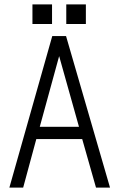

<svg xmlns="http://www.w3.org/2000/svg" viewBox="-20 -849 540 870"><path d="M160.2 -274.4 248 -594.7 337.9 -274.4ZM352.5 -218.8 415 1H478.5L279.3 -685.5H216.8L22.5 1H85L144.5 -218.8ZM127 -740.2H215.8V-829.1H127ZM280.3 -740.2H369.1V-829.1H280.3Z"/></svg>

Font: DotumChe
Style: Regular
Weight: 400
Monospace: yes
Version: Version 2.21